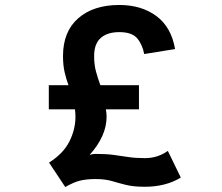

<svg xmlns="http://www.w3.org/2000/svg" viewBox="-20 -736 891 771"><path d="M242 15 177 -83Q235 -120 259 -168.5Q283 -217 283 -267Q283 -275 282.5 -282.5Q282 -290 281 -297H176V-394H255Q246 -418 239.5 -446Q233 -474 233 -511Q233 -609 294 -662.5Q355 -716 459 -716Q548 -716 608 -671.5Q668 -627 683 -539L559 -519Q552 -557 531 -582Q510 -607 459 -607Q411 -607 384.5 -583.5Q358 -560 358 -511Q358 -476 365.5 -448.5Q373 -421 383 -394H538V-297H405Q408 -284 408 -267Q408 -190 340 -114Q352 -118 364 -118Q406 -118 436 -114Q466 -110 495 -105.5Q524 -101 562 -101Q613 -101 654 -130L706 -23Q675 -4 638.5 5Q602 14 562 14Q516 14 486 6.5Q456 -1 429 -9Q402 -17 364 -17Q329 -17 303 -11Q277 -5 242 15Z"/></svg>

Font: Zen Kaku Gothic New
Style: Bold
Weight: 700
Designer: Yoshimichi Ohira
Foundry: Positype
Version: Version 1.002